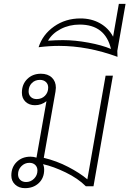

<svg xmlns="http://www.w3.org/2000/svg" viewBox="-20 -970 674 1000"><path d="M568 -576 467 0H427Q386 -41 322 -72Q258 -103 204 -115Q210 -103 210 -86Q210 -43 182 -16.5Q154 10 110 10Q79 10 59 -8.5Q39 -27 39 -56Q39 -99 67 -126.5Q95 -154 139 -154Q155 -154 170 -149L222 -443Q196 -422 162 -422Q132 -422 113 -440Q94 -458 94 -487Q94 -531 122 -558.5Q150 -586 193 -586Q229 -586 250 -566Q271 -546 271 -513Q271 -507 269 -493L208 -148Q275 -132 335.5 -100.5Q396 -69 435 -36L530 -576ZM231 -514Q231 -532 219 -543Q207 -554 188 -554Q162 -554 145.5 -537Q129 -520 129 -494Q129 -476 140.5 -465Q152 -454 171 -454Q197 -454 214 -471Q231 -488 231 -514ZM175 -82Q175 -100 163.5 -111Q152 -122 133 -122Q109 -122 91.5 -104.5Q74 -87 74 -62Q74 -44 85.5 -33Q97 -22 116 -22Q140 -22 157.5 -39.5Q175 -57 175 -82Z M591 -705Q592 -695 592 -674Q437 -731 287 -731Q237 -731 181 -724Q202 -790 261.5 -832Q321 -874 399 -874Q456 -874 500.5 -849Q545 -824 569 -779L599 -950H634ZM558 -715Q528 -842 395 -842Q341 -842 296.5 -819Q252 -796 230 -758Q272 -761 308 -761Q370 -761 440.5 -748Q511 -735 558 -715Z"/></svg>

Font: Sarabun Thin
Style: Italic
Weight: 250
Italic angle: -10°
Designer: Suppakit Chalermlarp | Katatrad Co.,Ltd.
Foundry: Cadson Demak Co.,Ltd.
Version: Version 1.000; ttfautohint (v1.6)